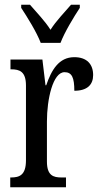

<svg xmlns="http://www.w3.org/2000/svg" viewBox="-20 -786 423 806"><path d="M151 -606H234C251 -651 290 -715 315 -753V-766H278C250 -733 216 -699 192 -661C168 -699 134 -733 106 -766H69V-753C94 -715 134 -651 151 -606ZM23 0H257V-41H238C204 -41 177 -49 177 -108V-276C177 -370 202 -483 251 -483C282 -483 292 -460 292 -405C347 -405 371 -431 371 -471C371 -516 345 -546 292 -546C227 -546 196 -492 174 -428H171L158 -536H24V-495H27C62 -495 89 -486 89 -427V-113C89 -50 61 -41 26 -41H23Z"/></svg>

Font: Noto Serif Devanagari ExtraCondensed
Style: Regular
Weight: 400
Width: 2
Designer: Universal Thirst, Indian Type Foundry and the Monotype Design Team
Foundry: Monotype Imaging Inc.
Version: Version 2.004